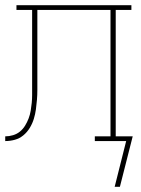

<svg xmlns="http://www.w3.org/2000/svg" viewBox="-20 -540 540 735"><path d="M439 175H419L463 0H343V-18H403V-502H123V-234Q123 -215 123 -196Q123 -177 121.5 -158.5Q120 -140 117.5 -121.5Q115 -103 109.5 -85Q104 -67 94 -50.5Q84 -34 69.5 -22Q55 -10 37 -5Q19 0 0 0V-18Q15 -18 30 -22.5Q45 -27 56.5 -36.5Q68 -46 76 -59Q84 -72 89.5 -86.5Q95 -101 97.5 -116Q100 -131 101.5 -146Q103 -161 103 -176Q103 -191 103 -206V-502H43V-520H483V-502H423V-18H488Z"/></svg>

Font: Iosevka Curly Slab Thin
Style: Regular
Weight: 100
Monospace: yes
Designer: Belleve Invis
Foundry: Belleve Invis
Version: Version 22.1.2; ttfautohint (v1.8.4)